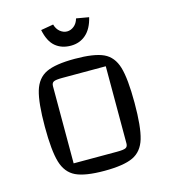

<svg xmlns="http://www.w3.org/2000/svg" viewBox="-105 -766 756 858"><g transform="rotate(-15 273.5 -336.5)"><path d="M66 -250Q66 -361 82 -414.5Q98 -468 141 -488.5Q184 -509 273 -509Q363 -509 406 -489Q449 -469 465 -415.5Q481 -362 481 -250Q481 -139 465 -85.5Q449 -32 405.5 -11.5Q362 9 273 9Q184 9 141 -11.5Q98 -32 82 -85.5Q66 -139 66 -250ZM349 -59Q379 -59 389 -64Q399 -69 399 -84V-441H198Q168 -441 158 -436Q148 -431 148 -416V-59ZM162 -672 220 -682Q226 -660 241 -648Q256 -636 273 -636Q290 -636 305 -648Q320 -660 326 -682L384 -672Q372 -621 343 -595.5Q314 -570 273 -570Q230 -570 201.5 -594Q173 -618 162 -672Z"/></g></svg>

Font: Changa Light
Style: Regular
Weight: 300
Designer: Eduardo Rodriguez Tunni
Foundry: Eduardo Rodriguez Tunni
Version: Version 2.002; ttfautohint (v1.5) -l 8 -r 50 -G 110 -x 14 -H